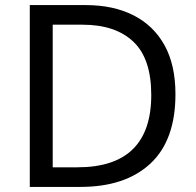

<svg xmlns="http://www.w3.org/2000/svg" viewBox="-20 -734 770 754"><path d="M669 -364Q669 -183 570.5 -91.5Q472 0 296 0H97V-714H317Q425 -714 504 -674Q583 -634 626 -556.5Q669 -479 669 -364ZM574 -361Q574 -504 503.5 -570.5Q433 -637 304 -637H187V-77H284Q574 -77 574 -361Z"/></svg>

Font: Noto Sans Palmyrene
Style: Regular
Weight: 400
Designer: Monotype Design Team
Foundry: Monotype Imaging Inc.
Version: Version 2.001; ttfautohint (v1.8.4.7-5d5b)